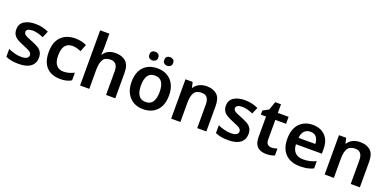

<svg xmlns="http://www.w3.org/2000/svg" viewBox="-6 -1618 5016 2486"><g transform="rotate(20 2501.5 -375.0)"><path d="M450 -156Q450 -78 394 -34Q338 10 229 10Q171 10 128.5 2Q86 -6 49 -23V-131Q88 -112 137 -99.5Q186 -87 227 -87Q281 -87 305 -103Q329 -119 329 -146Q329 -163 318.5 -176.5Q308 -190 280.5 -204Q253 -218 203 -238Q153 -258 118.5 -278.5Q84 -299 66 -328.5Q48 -358 48 -402Q48 -476 106 -514Q164 -552 259 -552Q310 -552 354.5 -541.5Q399 -531 442 -512L404 -422Q367 -438 328 -448.5Q289 -459 256 -459Q213 -459 191 -446Q169 -433 169 -410Q169 -392 180.5 -379.5Q192 -367 219.5 -354Q247 -341 297 -322Q346 -303 380.5 -282Q415 -261 432.5 -231Q450 -201 450 -156Z M800 10Q724 10 666 -19.5Q608 -49 575.5 -110.5Q543 -172 543 -268Q543 -368 578 -430.5Q613 -493 673 -522.5Q733 -552 809 -552Q854 -552 895 -542.5Q936 -533 965 -519L927 -420Q899 -431 868 -439.5Q837 -448 808 -448Q673 -448 673 -269Q673 -182 707.5 -138.5Q742 -95 805 -95Q848 -95 884.5 -105.5Q921 -116 953 -133V-27Q923 -9 886.5 0.5Q850 10 800 10Z M1200 -581Q1200 -545 1198 -517Q1196 -489 1194 -471H1201Q1227 -513 1269 -532.5Q1311 -552 1362 -552Q1454 -552 1506 -505Q1558 -458 1558 -353V0H1431V-327Q1431 -450 1332 -450Q1256 -450 1228 -401.5Q1200 -353 1200 -264V0H1073V-760H1200Z M2200 -272Q2200 -137 2130 -63.5Q2060 10 1940 10Q1866 10 1808 -23Q1750 -56 1716.5 -119Q1683 -182 1683 -272Q1683 -407 1752.5 -479.5Q1822 -552 1943 -552Q2018 -552 2076 -519.5Q2134 -487 2167 -424.5Q2200 -362 2200 -272ZM1813 -272Q1813 -186 1843.5 -137.5Q1874 -89 1942 -89Q2009 -89 2039.5 -137.5Q2070 -186 2070 -272Q2070 -358 2039.5 -405.5Q2009 -453 1941 -453Q1874 -453 1843.5 -405.5Q1813 -358 1813 -272ZM1779 -684Q1779 -716 1796.5 -730Q1814 -744 1839 -744Q1864 -744 1882.5 -730Q1901 -716 1901 -684Q1901 -654 1882.5 -639.5Q1864 -625 1839 -625Q1814 -625 1796.5 -639.5Q1779 -654 1779 -684ZM1984 -684Q1984 -716 2001.5 -730Q2019 -744 2045 -744Q2069 -744 2087.5 -730Q2106 -716 2106 -684Q2106 -654 2087.5 -639.5Q2069 -625 2045 -625Q2019 -625 2001.5 -639.5Q1984 -654 1984 -684Z M2619 -552Q2711 -552 2762 -505Q2813 -458 2813 -353V0H2687V-327Q2687 -450 2587 -450Q2511 -450 2483 -402Q2455 -354 2455 -264V0H2328V-542H2427L2444 -469H2450Q2476 -510 2520.5 -531Q2565 -552 2619 -552Z M3338 -156Q3338 -78 3282 -34Q3226 10 3117 10Q3059 10 3016.5 2Q2974 -6 2937 -23V-131Q2976 -112 3025 -99.5Q3074 -87 3115 -87Q3169 -87 3193 -103Q3217 -119 3217 -146Q3217 -163 3206.5 -176.5Q3196 -190 3168.5 -204Q3141 -218 3091 -238Q3041 -258 3006.5 -278.5Q2972 -299 2954 -328.5Q2936 -358 2936 -402Q2936 -476 2994 -514Q3052 -552 3147 -552Q3198 -552 3242.5 -541.5Q3287 -531 3330 -512L3292 -422Q3255 -438 3216 -448.5Q3177 -459 3144 -459Q3101 -459 3079 -446Q3057 -433 3057 -410Q3057 -392 3068.5 -379.5Q3080 -367 3107.5 -354Q3135 -341 3185 -322Q3234 -303 3268.5 -282Q3303 -261 3320.5 -231Q3338 -201 3338 -156Z M3673 -92Q3695 -92 3716 -96Q3737 -100 3754 -106V-12Q3733 -2 3704 4Q3675 10 3640 10Q3593 10 3555.5 -5.5Q3518 -21 3495.5 -59Q3473 -97 3473 -166V-446H3401V-502L3481 -546L3521 -661H3601V-542H3749V-446H3601V-172Q3601 -132 3621 -112Q3641 -92 3673 -92Z M4081 -552Q4190 -552 4253.5 -487Q4317 -422 4317 -306V-241H3960Q3962 -168 4001 -128Q4040 -88 4112 -88Q4163 -88 4204 -98Q4245 -108 4288 -127V-27Q4248 -8 4205 1Q4162 10 4101 10Q4021 10 3960 -20.5Q3899 -51 3864.5 -113Q3830 -175 3830 -267Q3830 -406 3899 -479Q3968 -552 4081 -552ZM4083 -458Q4031 -458 3999.5 -425Q3968 -392 3963 -330H4194Q4193 -386 4166 -422Q4139 -458 4083 -458Z M4734 -552Q4826 -552 4877 -505Q4928 -458 4928 -353V0H4802V-327Q4802 -450 4702 -450Q4626 -450 4598 -402Q4570 -354 4570 -264V0H4443V-542H4542L4559 -469H4565Q4591 -510 4635.5 -531Q4680 -552 4734 -552Z"/></g></svg>

Font: Noto Sans Cherokee SemiBold
Style: Regular
Weight: 600
Designer: Monotype Design Team
Foundry: Monotype Imaging Inc.
Version: Version 2.001; ttfautohint (v1.8.4.7-5d5b)